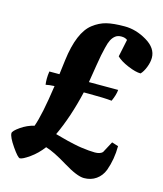

<svg xmlns="http://www.w3.org/2000/svg" viewBox="-120 -817 781 919"><g transform="rotate(15 270.0 -357.0)"><path d="M432 -431Q430 -406 415 -373Q377 -377 303 -377H276Q246 -248 200 -150Q204 -149 229.5 -142Q255 -135 263.5 -133Q272 -131 294.5 -126Q317 -121 332 -119Q375 -113 401 -113Q427 -113 439 -125L469 -181L501 -171Q501 -106 480 -48Q468 -17 442.5 1Q417 19 382.5 19Q348 19 279.5 -23Q211 -65 170 -77Q143 -41 109 -17Q75 7 62 7Q52 7 22 -36.5Q-8 -80 -8 -99Q-8 -110 23.5 -132Q55 -154 90 -162Q112 -223 133 -370Q108 -369 90 -365Q88 -377 88 -394Q88 -411 91 -431H141L150 -503Q168 -645 229 -692Q260 -716 294 -724.5Q328 -733 384 -733Q440 -733 494 -701Q548 -669 548 -621Q548 -599 538 -573.5Q528 -548 515 -535Q490 -535 451 -551.5Q412 -568 393 -587L411 -673Q400 -682 381.5 -682Q363 -682 351.5 -673Q340 -664 332.5 -649.5Q325 -635 319 -609Q313 -583 310 -569Q307 -555 301 -517.5Q295 -480 294 -474L287 -431Z"/></g></svg>

Font: Oleo Script Swash Caps
Style: Regular
Weight: 400
Designer: Soytutype
Foundry: Soytutype
Version: Version 1.002